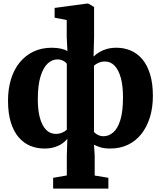

<svg xmlns="http://www.w3.org/2000/svg" viewBox="-20 -840 923 1102"><path d="M285 242.5V180.5L363.5 167V52.5L366.5 -43Q353 -26.5 333.8 -14Q314.5 -1.5 289.8 5.5Q265 12.5 234.5 12.5Q191 12.5 153.2 -3.2Q115.5 -19 87 -52.2Q58.5 -85.5 42.2 -137.5Q26 -189.5 26 -262Q26 -329.5 43 -385.2Q60 -441 93 -481.5Q126 -522 172.5 -544Q219 -566 277 -566Q307.5 -566 330.8 -560.5Q354 -555 367 -547L363 -628.5V-725L293.5 -738.5V-794.5L479.5 -819.5H486.5L520 -800V-628.5L517 -515.5Q532 -530 551 -541.2Q570 -552.5 594.2 -559.2Q618.5 -566 648.5 -566Q692 -566 730 -550Q768 -534 796.5 -500.5Q825 -467 841.2 -414.5Q857.5 -362 857.5 -289.5Q857.5 -222.5 840.5 -167.2Q823.5 -112 792 -71.8Q760.5 -31.5 715.2 -9.5Q670 12.5 613 12.5Q578 12.5 555.5 5.2Q533 -2 519.5 -9.5L523.5 52.5V167.5L602 180.5V242.5ZM300.5 -71.5Q320 -71.5 337 -78.8Q354 -86 363.5 -95.5V-473.5Q360.5 -479 353 -484.8Q345.5 -490.5 334.5 -494.8Q323.5 -499 309.5 -499Q279.5 -499 254 -475.8Q228.5 -452.5 212.8 -402Q197 -351.5 197 -269Q197 -207 209.2 -162.8Q221.5 -118.5 244.5 -95Q267.5 -71.5 300.5 -71.5ZM574 -58Q604 -58 629.8 -80Q655.5 -102 670.8 -151.2Q686 -200.5 686 -282Q686 -348 673.2 -393.8Q660.5 -439.5 637.5 -463.2Q614.5 -487 582.5 -487Q563 -487 546.5 -480Q530 -473 519.5 -463V-83Q522.5 -78.5 530.2 -72.8Q538 -67 549 -62.5Q560 -58 574 -58Z"/></svg>

Font: Merriweather 24pt Black
Style: Regular
Weight: 900
Designer: Eben Sorkin
Foundry: Eben Sorkin
Version: Version 2.100